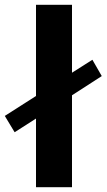

<svg xmlns="http://www.w3.org/2000/svg" viewBox="-86 -780 444 800"><path d="M214 -760V-477L299 -531L338 -463L214 -383V0H64V-286L-25 -229L-66 -297L64 -380V-760Z"/></svg>

Font: Goli Bold
Style: Regular
Weight: 700
Designer: jaikishan Patel
Foundry: MagicType
Version: Version 1.000